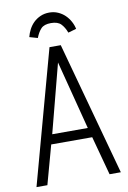

<svg xmlns="http://www.w3.org/2000/svg" viewBox="-94 -917 650 973"><g transform="rotate(-10 230.5 -430.0)"><path d="M13 0H69L124 -200H335L389 0H447L259 -687H201ZM138 -250 230 -603 321 -250ZM230 -860Q205 -860 184.5 -851Q164 -842 149 -827.5Q134 -813 124 -794Q114 -775 109 -755L151 -743Q162 -772 178 -789Q194 -806 229 -806Q264 -806 280.5 -789Q297 -772 308 -743L350 -755Q346 -775 335.5 -794Q325 -813 310 -827.5Q295 -842 274.5 -851Q254 -860 230 -860Z"/></g></svg>

Font: Secuela Light
Style: Regular
Weight: 300
Designer: Fernando Haro
Foundry: deFharo
Version: Version 1.708